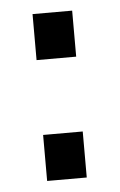

<svg xmlns="http://www.w3.org/2000/svg" viewBox="-39 -481 298 478"><g transform="rotate(-5 109.5 -242.5)"><path d="M60 -34V-149H159V-34ZM60 -336V-451H159V-336Z"/></g></svg>

Font: Sarpanch
Style: Regular
Weight: 400
Designer: Manushi Parikh (Devanagari and Latin), Jyotish Sonowal (Devanagari)
Foundry: Indian Type Foundry
Version: Version 2.004;PS 1.0;hotconv 1.0.78;makeotf.lib2.5.61930; tt